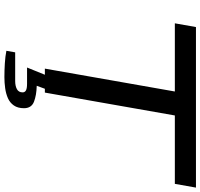

<svg xmlns="http://www.w3.org/2000/svg" viewBox="-39 -688 911 873"><g transform="rotate(90 416.5 -251.5)"><path d="M292 0 396 -591H86L103 -687H833L816 -591H505L401 0ZM331 184Q300 184 268 182Q236 180 211 175L218 135H348Q371 135 385.5 127Q400 119 400 101Q400 91 391 86Q382 81 361 81H287L328 -20H391L370 37Q413 38 442.5 49.5Q472 61 472 95Q472 123 459.5 141Q447 159 426.5 168Q406 177 381 180.5Q356 184 331 184Z"/></g></svg>

Font: Archivo Expanded
Style: Italic
Weight: 400
Width: 7
Italic angle: -10°
Designer: Hector Gatti
Foundry: Omnibus-Type
Version: Version 2.001